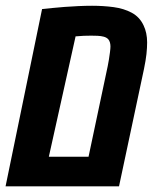

<svg xmlns="http://www.w3.org/2000/svg" viewBox="-26 -660 553 680"><path d="M-6.3 0 123 -627.9Q138.2 -629.4 158.7 -631.6Q179.2 -633.8 202.9 -635.5Q226.6 -637.2 251.5 -638.4Q276.4 -639.6 300.3 -639.6Q339.8 -639.6 376.2 -634.8Q412.6 -629.9 440.4 -615Q468.3 -600.1 482.4 -570.3Q488.8 -557.1 491.9 -542Q495.1 -526.9 495.1 -509.8Q495.1 -491.2 492.7 -468.5Q490.2 -445.8 483.9 -415.5L395.5 0ZM147 -105H287.6L355.5 -425.8Q357.4 -434.6 359.6 -448.2Q361.8 -461.9 363.5 -475.1Q365.2 -488.3 365.2 -495.6Q365.2 -502.9 363.3 -509.8Q361.3 -516.6 357.4 -521Q351.6 -527.3 341.6 -530Q331.5 -532.7 319.8 -533.2Q308.1 -533.7 296.9 -533.7Q282.2 -533.7 270.5 -533.2Q258.8 -532.7 241.7 -531.2Z"/></svg>

Font: Open Sans Condensed
Style: Italic
Weight: 400
Width: 3
Italic angle: -12°
Designer: Monotype Design Team
Foundry: Monotype Imaging Inc.
Version: Version 3.000